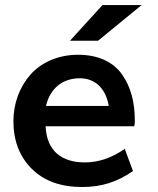

<svg xmlns="http://www.w3.org/2000/svg" viewBox="-20 -731 629 762"><path d="M162.6 -310.5C178.2 -378.9 227.1 -420.4 296.9 -420.4C356 -420.4 399.9 -381.3 411.6 -310.5ZM305.7 11.2C383.8 11.2 444.8 -8.8 507.8 -52.2L475.1 -140.1C423.8 -104.5 371.1 -86.4 316.9 -86.4C224.6 -86.4 165 -132.3 161.1 -230H512.7C514.2 -234.9 515.1 -242.2 515.1 -251.5C515.1 -325.7 499 -386.7 464.4 -435.5C429.7 -484.9 369.6 -513.7 290 -513.7C210.4 -513.7 143.1 -482.9 100.1 -434.1C57.6 -385.3 33.2 -320.3 33.2 -250C33.2 -172.4 57.6 -109.4 106 -61C154.8 -12.7 221.2 11.2 305.7 11.2ZM369.1 -569.3 542 -710.9H386.7L257.8 -569.3Z"/></svg>

Font: Ride
Style: Bold
Weight: 700
Version: Version 3.000